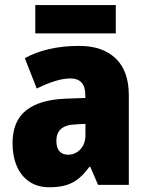

<svg xmlns="http://www.w3.org/2000/svg" viewBox="-20 -749 599 778"><path d="M301.3 -563Q395 -563 448.5 -512.5Q502 -461.9 502 -362.8V0H377.4L345.7 -73.2H342.3Q321.8 -44.9 299.6 -26.4Q277.3 -7.8 248.8 1Q220.2 9.8 180.2 9.8Q132.3 9.8 98.9 -12.9Q65.4 -35.6 48.1 -75.9Q30.8 -116.2 30.8 -168.9Q30.8 -257.8 85.2 -301.3Q139.6 -344.7 243.7 -349.1L325.7 -352.1V-363.3Q325.7 -398.4 310.1 -414.8Q294.4 -431.2 265.6 -431.2Q237.3 -431.2 202.6 -420.4Q168 -409.7 128.9 -390.1L80.6 -513.2Q124.5 -537.6 179.7 -550.3Q234.9 -563 301.3 -563ZM326.2 -247.1 289.1 -245.1Q246.6 -243.7 227.5 -226.8Q208.5 -210 208.5 -178.2Q208.5 -149.9 220.9 -136Q233.4 -122.1 255.9 -122.1Q285.2 -122.1 305.7 -144Q326.2 -166 326.2 -201.2ZM449.2 -728.5V-613.8H123V-728.5Z"/></svg>

Font: Open Sans SemiCondensed ExtraBold
Style: Regular
Weight: 800
Width: 4
Designer: Monotype Design Team
Foundry: Monotype Imaging Inc.
Version: Version 3.000